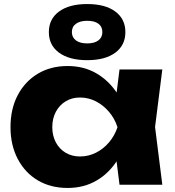

<svg xmlns="http://www.w3.org/2000/svg" viewBox="-20 -915 866 951"><path d="M572 0 546 -206 573 -285 546 -364 572 -571H784L748 -286L784 0ZM620 -285Q606 -195 564.5 -127Q523 -59 459.5 -21.5Q396 16 315 16Q231 16 167.5 -21.5Q104 -59 68 -127.5Q32 -196 32 -285Q32 -376 68 -444Q104 -512 167.5 -550Q231 -588 315 -588Q396 -588 459.5 -550.5Q523 -513 565 -445.5Q607 -378 620 -285ZM239 -285Q239 -243 256.5 -210Q274 -177 305 -158.5Q336 -140 376 -140Q418 -140 455 -158.5Q492 -177 520 -210Q548 -243 562 -285Q548 -328 520 -361Q492 -394 455 -413Q418 -432 376 -432Q336 -432 305 -413Q274 -394 256.5 -361Q239 -328 239 -285ZM412 -617Q323 -617 272.5 -654Q222 -691 222 -756Q222 -821 272.5 -858Q323 -895 412 -895Q501 -895 551 -858Q601 -821 601 -756Q601 -691 551 -654Q501 -617 412 -617ZM412 -700Q448 -700 467.5 -715Q487 -730 487 -756Q487 -783 467.5 -797.5Q448 -812 412 -812Q377 -812 356.5 -797.5Q336 -783 336 -756Q336 -730 356 -715Q376 -700 412 -700Z"/></svg>

Font: Unbounded
Style: Bold
Weight: 700
Designer: Luke Prowse, Jean-Baptiste Morizot, Fátima Lázaro, Florian Runge
Foundry: NaN
Version: Version 1.700